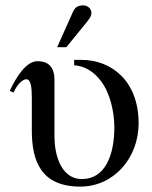

<svg xmlns="http://www.w3.org/2000/svg" viewBox="-20 -682 564 712"><path d="M192 -507H226L292 -588C308 -607 319 -621 319 -633C319 -653 302 -662 289 -662C268 -662 258 -654 251 -639ZM255 -460V-440C294 -437 326 -418 354 -382C389 -336 404 -266 404 -209C404 -109 371 -18 284 -18C202 -18 182 -117 182 -174V-385C182 -432 161 -455 119 -455C77 -455 41 -398 16 -345L30 -339C39 -358 58 -388 78 -388C95 -388 98 -356 98 -318V-198C98 -85 132 10 278 10C401 10 494 -95 494 -225C494 -382 393 -460 282 -460Z"/></svg>

Font: XITS Math
Style: Regular
Weight: 400
Designer: MicroPress Inc., with final additions and corrections provided by Coen Hoffman, Elsevier (retired)
Version: Version 1.108